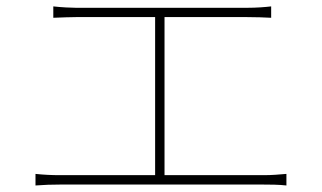

<svg xmlns="http://www.w3.org/2000/svg" viewBox="-20 -631 996 594"><path d="M164.1 -60H796.9C812.9 -60 842 -60 866.1 -57.2V-93C842 -90.9 821 -89.1 796.9 -89.1H489V-578.1H745C771 -578.1 799 -577.1 818.9 -576V-611.2C799.7 -609 774.1 -606.9 745 -606.9H214.8C201.7 -606.9 169.7 -608.3 144.9 -611.2V-576C168 -577.1 203.8 -578.1 214.8 -578.1H459.9V-89.1H164.1C141 -89.1 115.8 -90.2 89.8 -93V-57.2C116.8 -59.3 141 -60 164.1 -60Z"/></svg>

Font: Karasuma Gothic
Style: Thin
Weight: 200
Designer: Rasmus Andersson / Ryoko Ishizuka
Foundry: rsms
Version: Version 1.00